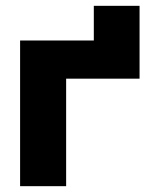

<svg xmlns="http://www.w3.org/2000/svg" viewBox="-20 -639 522 659"><path d="M49 0H207V-369H459V-619H302V-500H49Z"/></svg>

Font: LT Wave Text Black
Style: Regular
Weight: 900
Designer: Daniel Lyons
Version: Version 2.5 (Glyphs App)